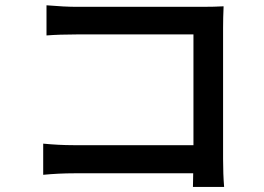

<svg xmlns="http://www.w3.org/2000/svg" viewBox="-20 -704 1017 740"><path d="M159.2 -683.6Q229.5 -677.7 274.4 -677.7H761.7Q806.6 -677.7 841.8 -679.7Q839.8 -636.7 839.8 -595.7V-90.8Q839.8 -32.2 843.8 16.6H723.6Q723.6 10.7 724.1 -7.3Q724.6 -25.4 724.6 -36.1H266.6Q207 -36.1 146.5 -30.3V-150.4Q207 -144.5 262.7 -144.5H725.6V-571.3H274.4Q210 -571.3 159.2 -567.4Z"/></svg>

Font: Min Sans SemiBold
Style: Regular
Weight: 600
Designer: Jinseong-Kim, NotoSansCJK, Nunito
Foundry: Jinseong-Kim
Version: Version 1.400;Glyphs 3.1.2 (3151)